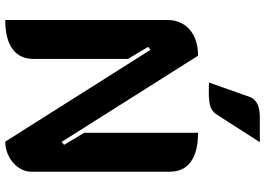

<svg xmlns="http://www.w3.org/2000/svg" viewBox="-156 -822 988 715"><g transform="rotate(90 337.5 -465.0)"><path d="M55 -594Q55 -647 91 -678Q127 -709 188 -709L509 -201L520 -210L475 -285V-709Q546 -709 583 -682Q620 -655 620 -603V-88Q620 -63 604.5 -40.5Q589 -18 563 -4.5Q537 9 508 9L166 -532L155 -523L200 -448V-97Q200 -45 163 -18Q126 9 55 9ZM342 -903Q347 -918 365 -928.5Q383 -939 415 -939H510L406 -777Q397 -763 380 -756Q363 -749 324 -749Q301 -749 288 -750Z"/></g></svg>

Font: K2D ExtraBold
Style: Regular
Weight: 800
Designer: Katatrad Aksorn Co.,Ltd.
Foundry: Cadson Demak Co.,Ltd.
Version: Version 1.000; ttfautohint (v1.6)